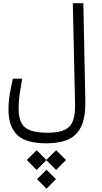

<svg xmlns="http://www.w3.org/2000/svg" viewBox="-20 -713 626 1179"><path d="M265.1 167Q137.2 167 84.7 114.7Q32.2 62.5 32.2 -38.1Q32.2 -89.4 40.3 -136.5Q48.3 -183.6 59.1 -230H116.2Q108.4 -184.1 101.3 -139.2Q94.2 -94.2 94.2 -47.4Q94.2 9.8 111.6 42.2Q128.9 74.7 168.5 88.4Q208 102.1 273.4 102.1Q340.8 102.1 377.7 84Q414.6 65.9 428.5 27.1Q442.4 -11.7 440.9 -74.2L427.2 -693.4H491.7L503.9 -98.1Q506.3 2 480.5 59.8Q454.6 117.7 400.9 142.3Q347.2 167 265.1 167ZM324.7 209.5 385.3 269.5 324.7 330.6 264.6 270.5 205.1 330.6 144.5 269.5 205.1 209.5 264.6 269ZM265.6 329.1 323.7 387.2 265.6 445.8 207.5 387.2Z"/></svg>

Font: Cascadia Mono PL Light
Style: Regular
Weight: 300
Monospace: yes
Designer: Aaron Bell
Foundry: Saja Typeworks
Version: Version 2404.023; ttfautohint (v1.8.4)